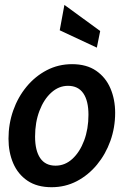

<svg xmlns="http://www.w3.org/2000/svg" viewBox="-20 -772 530 802"><path d="M195.5 10Q135 10 95 -17Q55 -44 35.2 -90Q15.5 -136 15.5 -192.5Q15.5 -254.5 35.2 -310.5Q55 -366.5 91 -410Q127 -453.5 175.5 -478.8Q224 -504 281 -504Q341.5 -504 381.5 -476.5Q421.5 -449 441.2 -403Q461 -357 461 -300.5Q461 -239 441 -183.2Q421 -127.5 385 -84Q349 -40.5 300.8 -15.2Q252.5 10 195.5 10ZM212 -80Q251.5 -80 282.5 -108.5Q313.5 -137 331.5 -185.2Q349.5 -233.5 349.5 -292.5Q349.5 -351 328 -382.2Q306.5 -413.5 264 -413.5Q225.5 -413.5 194.2 -385.2Q163 -357 144.8 -309Q126.5 -261 126.5 -201.5Q126.5 -143 148 -111.5Q169.5 -80 212 -80ZM384.5 -573 229.5 -645.5 249 -751.5 398.5 -642.5Z"/></svg>

Font: Cabin Condensed SemiBold
Style: Italic
Weight: 600
Width: 3
Italic angle: -10°
Designer: Pablo Impallari
Foundry: Pablo Impallari. http://www.impallari.com Igino Marini. http://www.ikern.com
Version: Version 3.001; ttfautohint (v1.8.3)